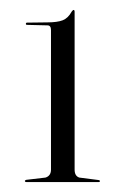

<svg xmlns="http://www.w3.org/2000/svg" viewBox="-20 -731 249 386"><path d="M34.5 -681Q32 -681 32 -683Q32 -685.5 34.5 -685.5L75 -686Q95 -686 106 -690.2Q117 -694.5 124 -707.5Q126.5 -711 128 -711Q130 -711 130 -707V-390Q130 -377 139.5 -374L178.5 -369Q181 -368 181 -367.5Q181 -365 178.5 -365H33Q30 -365 30 -367.5Q30 -368.5 33 -369.5L71.5 -374Q82.5 -377.5 82.5 -390V-670.5Q82.5 -680 75.5 -680Z"/></svg>

Font: Fraunces 144pt Light
Style: Regular
Weight: 300
Version: Version 1.000;[b76b70a41]